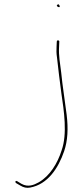

<svg xmlns="http://www.w3.org/2000/svg" viewBox="-20 -714 388 913"><path d="M57 147C49 149 54 154 57 157L76 168C92 178 107 181 123 178C206 163 257 87 285 5C302 -45 305 -102 297 -168C289 -234 277 -306 271 -369C266 -415 258 -446 261 -494L262 -517V-518C262 -519 259 -522 258 -522C252 -522 251 -522 250 -516L249 -493C248 -477 248 -460 251 -441C257 -388 264 -326 272 -269C284 -188 301 -77 273 1C254 62 217 123 164 153C142 165 114 178 82 160L59 146C59 146 58 147 57 147ZM250 -688C250 -685 255 -680 260 -680C264 -680 264 -680 264 -684C264 -687 260 -694 256 -694C255 -693 250 -689 250 -688Z"/></svg>

Font: Stray Cat
Style: HlExt
Weight: 100
Version: Version 1.0